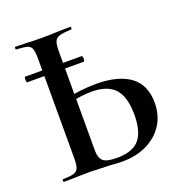

<svg xmlns="http://www.w3.org/2000/svg" viewBox="-116 -728 798 836"><g transform="rotate(-20 283.0 -310.5)"><path d="M36 -475Q36 -488 40 -488H301Q306 -488 306 -475Q306 -470 304.5 -466Q303 -462 301 -462H40Q36 -462 36 -475ZM252 1Q168 -2 162 -2L98 -1Q78 0 42 0Q39 0 39 -6Q39 -12 42 -12Q77 -13 92 -17.5Q107 -22 113 -35.5Q119 -49 119 -81V-544Q119 -576 113.5 -589.5Q108 -603 93.5 -607Q79 -611 43 -613Q41 -613 41 -619Q41 -625 43 -625L92 -624Q136 -622 166 -622Q197 -622 245 -624L299 -625Q301 -625 301 -619Q301 -613 299 -613Q261 -611 244.5 -606.5Q228 -602 221.5 -588Q215 -574 215 -542V-81Q215 -49 230.5 -34Q246 -19 295 -19Q368 -19 399 -55.5Q430 -92 430 -170Q430 -253 396 -290.5Q362 -328 288 -328Q241 -328 174 -313L170 -335Q242 -353 319 -353Q421 -353 476 -312.5Q531 -272 531 -189Q531 -131 503 -87.5Q475 -44 425.5 -20Q376 4 313 4Q288 4 252 1Z"/></g></svg>

Font: Cormorant Unicase SemiBold
Style: Regular
Weight: 600
Designer: Christian Thalmann (Catharsis Fonts)
Foundry: Catharsis Fonts
Version: Version 4.000